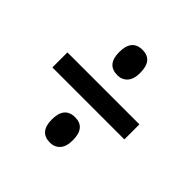

<svg xmlns="http://www.w3.org/2000/svg" viewBox="-136 -775 713 713"><g transform="rotate(45 220.5 -418.5)"><path d="M222 -529Q166 -529 166 -595Q166 -662 222 -662Q276 -662 276 -595Q276 -562 261 -545.5Q246 -529 222 -529ZM31 -379V-458H409V-379ZM222 -175Q166 -175 166 -241Q166 -308 222 -308Q276 -308 276 -241Q276 -208 261 -191.5Q246 -175 222 -175Z"/></g></svg>

Font: Noto Sans Telugu UI ExtraCondensed Medium
Style: Regular
Weight: 500
Width: 2
Designer: Jelle Bosma - Monotype Design Team
Foundry: Monotype Imaging Inc.
Version: Version 2.005; ttfautohint (v1.8.4.7-5d5b)